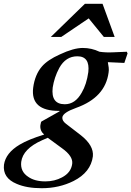

<svg xmlns="http://www.w3.org/2000/svg" viewBox="-116 -722 693 1013"><path d="M557 -440 540 -390 453 -394Q456 -379 457.5 -365.5Q459 -352 457 -340Q440 -208 286 -153Q216 -128 213 -103Q211 -85 232 -69L310 -9Q380 46 374 103Q363 187 272 233Q196 271 104 271Q25 271 -28 248Q-103 217 -95 147Q-86 85 -12 41Q35 13 117 -12Q94 -32 97 -61Q100 -80 103 -81L199 -135L197 -137Q44 -136 59 -259Q68 -328 105 -371Q135 -406 200 -435Q272 -469 321 -469Q367 -469 409 -449Q443 -444 481 -446L553 -449ZM350 -342Q359 -425 292 -425Q231 -425 197 -364Q183 -338 174.5 -312Q166 -286 162 -260Q152 -172 226 -172Q281 -172 315 -233Q341 -277 350 -342ZM265 142Q270 102 211 60L136 5L106 18Q5 63 -4 132Q-10 183 33 211Q67 235 123 235Q172 235 211 214Q259 189 265 142ZM489 -527H432L352 -625L207 -527H152L332 -702H425Z"/></svg>

Font: DG Didot
Style: Bold Italic
Weight: 700
Designer: David Gatwood, Takis Katsoulidis, and George D. Matthiopoulos
Foundry: David Gatwood
Version: Version 1.0